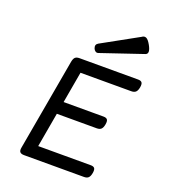

<svg xmlns="http://www.w3.org/2000/svg" viewBox="-145 -907 890 1011"><g transform="rotate(20 300.0 -401.5)"><path d="M207.5 -579.6Q190.9 -579.6 183.1 -572.3Q175.3 -564.9 171.9 -546.4L81.1 -33.2Q77.6 -15.1 84.2 -7.6Q90.8 0 107.4 0H442.9Q459.5 0 467.8 -8.1Q476.1 -16.1 479.5 -35.2Q482.9 -54.2 477.3 -62.3Q471.7 -70.3 455.1 -70.3H161.1L238.3 -509.3H522.5Q539.1 -509.3 547.6 -517.3Q556.2 -525.4 559.6 -544.4Q563 -563.5 557.4 -571.5Q551.8 -579.6 535.2 -579.6ZM185.1 -334 172.9 -263.7H418.5Q435.1 -263.7 443.4 -271.7Q451.7 -279.8 455.1 -298.8Q458.5 -317.9 452.9 -325.9Q447.3 -334 430.7 -334ZM273.4 -685.1Q256.3 -675.3 264.2 -654.8Q267.6 -646 274.9 -641.1Q282.2 -636.2 291 -639.2L525.9 -718.8Q550.3 -727.1 525.9 -771Q511.7 -796.4 499.8 -801.3Q487.8 -806.2 476.6 -797.4Z"/></g></svg>

Font: Courier Prime Code
Style: Italic
Weight: 400
Italic angle: -10°
Designer: Alan Dague-Greene
Foundry: Quote-Unquote Apps
Version: Version 3.18